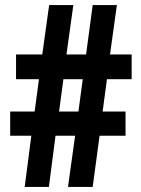

<svg xmlns="http://www.w3.org/2000/svg" viewBox="-20 -734 552 754"><path d="M400 -423H497V-520H412L439 -714H344L318 -520H241L268 -714H173L146 -520H43V-423H133L116 -296H20V-201H103L77 0H172L198 -201H275L247 0H344L371 -201H473V-296H383ZM212 -296 229 -423H305L288 -296Z"/></svg>

Font: Noto Sans Armenian ExtraCondensed
Style: Regular
Weight: 400
Width: 2
Designer: Monotype Design Team
Foundry: Monotype Imaging Inc.
Version: Version 2.008